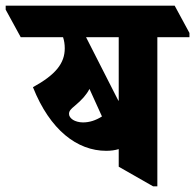

<svg xmlns="http://www.w3.org/2000/svg" viewBox="-89 -647 687 676"><path d="M285 -116C301 -116 316 -118 329 -122V-60L450 9H465V-516H578V-531L526 -627H-69V-613L-16 -516H133C137 -504 139 -491 139 -477C139 -424 107 -384 27 -340C87 -189 183 -116 285 -116ZM214 -516H329V-293C329 -293 328 -293 328 -292ZM168 -225C159 -231 154 -238 154 -246C154 -256 160 -263 175 -275C199 -295 216 -314 226 -334L270 -237C248 -223 226 -216 203 -216C189 -216 176 -220 168 -225Z"/></svg>

Font: Noto Serif Devanagari ExtraCondensed Black
Style: Regular
Weight: 900
Width: 2
Designer: Universal Thirst, Indian Type Foundry and the Monotype Design Team
Foundry: Monotype Imaging Inc.
Version: Version 2.004